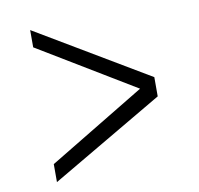

<svg xmlns="http://www.w3.org/2000/svg" viewBox="-71 -704 788 759"><g transform="rotate(-10 323.0 -324.0)"><path d="M548.8 -283.2 97.7 -18.6V-90.8L485.4 -325.2L97.7 -559.6V-628.9L548.8 -360.4Z"/></g></svg>

Font: Lohit Marathi
Style: Regular
Weight: 400
Version: 2.94.2